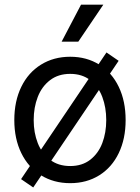

<svg xmlns="http://www.w3.org/2000/svg" viewBox="-20 -783 607 832"><path d="M71.3 -6.8 441.4 -555.7 494.1 -519.5 124 29.3ZM42 -262.7Q42 -344.7 72.3 -406.7Q102.5 -468.8 157.7 -502.9Q212.9 -537.1 284.2 -537.1Q355.5 -537.1 410.2 -502.9Q464.8 -468.8 494.6 -406.7Q524.4 -344.7 524.4 -262.7Q524.4 -181.6 494.6 -119.6Q464.8 -57.6 410.2 -23.4Q355.5 10.7 284.2 10.7Q212.9 10.7 157.7 -23.4Q102.5 -57.6 72.3 -119.6Q42 -181.6 42 -262.7ZM440.4 -262.7Q440.4 -317.4 423.3 -362.8Q406.2 -408.2 371.1 -435.5Q335.9 -462.9 284.2 -462.9Q232.4 -462.9 196.8 -435.5Q161.1 -408.2 143.6 -362.8Q126 -317.4 126 -262.7Q126 -208 143.6 -163.1Q161.1 -118.2 196.8 -90.8Q232.4 -63.5 284.2 -63.5Q335.9 -63.5 371.1 -90.8Q406.2 -118.2 423.3 -163.1Q440.4 -208 440.4 -262.7ZM331.1 -762.7H427.7L319.3 -602.5H247.1Z"/></svg>

Font: WEMIX Pretendard Variable
Style: Regular
Weight: 400
Designer: Base glyphs from Inter by Rasmus Andersson; Hangeul glyphs from Noto Sans CJK(Source Han Sans) by Jang Soo-young and Kan
Foundry: Kil Hyung-jin
Version: Version 1.000;Glyphs 3.2 (3208)